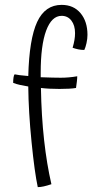

<svg xmlns="http://www.w3.org/2000/svg" viewBox="-20 -747 405 788"><path d="M148 -386Q150 -271 161 -172Q172 -73 191 9Q173 15 159.5 18Q146 21 135 21Q122 -39 109.5 -164Q97 -289 96 -392Q78 -395 62 -398.5Q46 -402 34 -407Q34 -419 35.5 -429Q37 -439 40 -442Q49 -440 61 -438.5Q73 -437 96 -435Q100 -587 132.5 -657Q165 -727 233 -727Q282 -727 310.5 -693Q339 -659 339 -604Q339 -588 335 -570Q331 -552 326 -542Q313 -542 301 -544.5Q289 -547 278 -551Q283 -568 285.5 -582.5Q288 -597 288 -611Q288 -643 273 -662.5Q258 -682 233 -682Q192 -682 169.5 -621.5Q147 -561 147 -448Q147 -444 147 -439.5Q147 -435 147 -430Q177 -429 195 -428.5Q213 -428 229 -428Q246 -428 263 -429.5Q280 -431 297 -434Q297 -425 295.5 -412.5Q294 -400 292 -386Q281 -384 264 -383Q247 -382 224 -382Q202 -382 183 -383Q164 -384 148 -386Z"/></svg>

Font: Atma Light
Style: Regular
Weight: 300
Designer: Gregori Vincens, Jeremie Hornus, Riccardo Olocco, Yoann Minet.
Foundry: black foundry
Version: Version 1.102;PS 1.100;hotconv 1.0.86;makeotf.lib2.5.63406